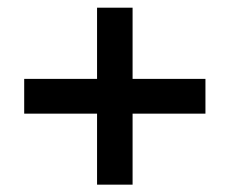

<svg xmlns="http://www.w3.org/2000/svg" viewBox="-20 -615 606 507"><path d="M522.5 -314.9H330.1V-127.4H236.3V-314.9H43.9V-406.7H236.3V-594.7H330.1V-406.7H522.5Z"/></svg>

Font: Lycee Sans SemiBold
Style: Regular
Weight: 600
Designer: Justin Alvin
Foundry: Alkove Design
Version: Version 1.030